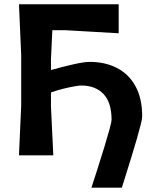

<svg xmlns="http://www.w3.org/2000/svg" viewBox="-20 -733 717 906"><path d="M411.5 152.5Q424.5 112.5 440.8 61.8Q457 11 472 -38Q487 -87 496.8 -122.8Q506.5 -158.5 506.5 -167.5Q506.5 -248.5 468.8 -289Q431 -329.5 362.5 -329.5Q355 -329.5 332.8 -325.8Q310.5 -322 280.5 -314.8Q250.5 -307.5 220.5 -297V-230.5Q223.5 -164.5 226.2 -111Q229 -57.5 231.5 0H69.5Q72 -57.5 74.5 -112Q77 -166.5 80 -233.5V-474.5Q77 -544 74.5 -599Q72 -654 69.5 -713H540V-576Q489.5 -579 426.8 -582.5Q364 -586 288 -590.5H227Q225.5 -558.5 223.8 -524.8Q222 -491 220.5 -453V-402.5Q273 -417.5 325 -429.2Q377 -441 403 -441Q475.5 -441 531.5 -412.5Q587.5 -384 619.2 -326.5Q651 -269 651 -183Q651 -173.5 643.8 -144.2Q636.5 -115 624.8 -74.5Q613 -34 599.8 9Q586.5 52 574.5 90.2Q562.5 128.5 555 152.5Z"/></svg>

Font: Commissioner Loud SemiBold
Style: Regular
Weight: 600
Designer: Kostas Bartsokas
Foundry: Kostas Bartsokas
Version: Version 1.000; ttfautohint (v1.8.3)